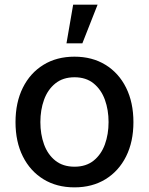

<svg xmlns="http://www.w3.org/2000/svg" viewBox="-20 -797 642 828"><path d="M301.1 11Q224.4 11 167.3 -24.1Q110.1 -59.3 78.5 -122.5Q46.9 -185.7 46.9 -270.2Q46.9 -355.1 78.5 -418.7Q110.1 -482.2 167.3 -517.4Q224.4 -552.6 301.1 -552.6Q377.8 -552.6 435 -517.4Q492.2 -482.2 523.8 -418.7Q555.4 -355.1 555.4 -270.2Q555.4 -185.7 523.8 -122.5Q492.2 -59.3 435 -24.1Q377.8 11 301.1 11ZM301.5 -78.1Q351.2 -78.1 383.9 -104.4Q416.5 -130.7 432.4 -174.4Q448.2 -218 448.2 -270.6Q448.2 -322.8 432.4 -366.7Q416.5 -410.5 383.9 -437.1Q351.2 -463.8 301.5 -463.8Q251.4 -463.8 218.6 -437.1Q185.7 -410.5 169.9 -366.7Q154.1 -322.8 154.1 -270.6Q154.1 -218 169.9 -174.4Q185.7 -130.7 218.6 -104.4Q251.4 -78.1 301.5 -78.1ZM266.7 -610.1 295.5 -777H400.9L335.2 -610.1Z"/></svg>

Font: InterMG Medium
Style: Regular
Weight: 500
Designer: Rasmus Andersson
Foundry: rsms
Version: Version 3.019;December 26, 2023;FontCreator 15.0.0.2955 64-b